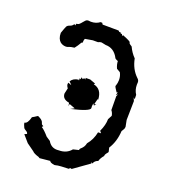

<svg xmlns="http://www.w3.org/2000/svg" viewBox="-115 -675 673 766"><g transform="rotate(20 222.0 -291.5)"><path d="M192.4 -584.5 260.7 -584 264.2 -580.1 273.4 -578.6 271.5 -575.2 277.8 -575.7 281.2 -567.9 283.2 -572.8Q318.8 -559.1 318.8 -554.2L317.4 -552.7Q322.3 -546.9 331.1 -542Q341.8 -518.6 358.9 -501.5Q367.2 -458.5 395.5 -431.6Q403.3 -425.3 403.3 -416L402.8 -405.8Q402.8 -383.8 414.1 -366.7L414.6 -348.1L408.2 -354L414.1 -340.3L412.6 -259.8L418 -232.4Q418 -225.1 414.1 -219.7L408.7 -210.9Q406.2 -165.5 384.8 -132.3L388.7 -116.2Q388.7 -113.8 387 -111.8Q385.3 -109.9 383.1 -107.2Q380.9 -104.5 379.2 -101.3Q377.4 -98.1 377.4 -93.8Q365.7 -80.6 362.3 -67.4Q347.7 -62.5 343.8 -49.8L338.4 -53.7L339.8 -48.3L273.4 -1L266.6 -2.4L262.2 2.4Q241.2 2.9 231.2 3.7Q221.2 4.4 216.6 5.1Q211.9 5.9 210 6.6Q208 7.3 203.1 7.8Q182.6 4.4 182.6 -2L138.2 2.4L132.8 -1Q111.3 -7.3 105 -15.1L73.7 -37.6L48.3 -66.9L58.1 -71.3Q58.1 -77.6 49.8 -82Q41.5 -86.4 39.3 -91.3Q37.1 -96.2 35.2 -100.8Q33.2 -105.5 33.2 -110.4Q46.4 -111.3 53.7 -140.6L75.2 -153.8Q85.9 -148.9 90.6 -145Q95.2 -141.1 97.2 -137.5Q99.1 -133.8 100.1 -129.9Q101.1 -126 108.9 -122.6L104 -117.7Q117.2 -109.4 135.7 -87.9L153.3 -76.2Q166.5 -52.7 191.9 -52.7L200.2 -53.2Q232.9 -53.2 251.5 -76.2L275.4 -82V-84Q275.4 -86.9 277.8 -89.1Q280.3 -91.3 283.7 -94.7Q287.1 -98.1 290.5 -103.5Q293.9 -108.9 295.9 -118.2Q315.9 -141.6 322.3 -174.3L335 -174.8L328.1 -183.1Q341.8 -212.4 341.8 -237.3L351.1 -254.9Q349.1 -267.1 341.8 -275.9L341.3 -335L345.7 -344.2L338.4 -338.4L341.8 -351.1L337.4 -349.1Q324.2 -368.2 324.2 -372.6L325.2 -373.5Q329.6 -386.7 329.6 -398.9Q329.6 -416 321.8 -429.7L306.6 -438.5Q299.3 -455.1 299.3 -468.3Q284.7 -474.1 284.7 -479Q266.1 -512.2 231.9 -512.2L212.9 -516.1Q206.1 -516.1 199.2 -512.2H177.2L145.5 -506.8Q142.1 -500.5 142.1 -489.3L137.7 -487.8L128.4 -472.7L118.7 -459.5Q101.6 -457.5 96.2 -454.6Q90.8 -451.7 84.5 -451.7Q78.6 -451.7 72 -453.6Q65.4 -455.6 59.8 -460.4Q54.2 -465.3 50.5 -474.1Q46.9 -482.9 46.9 -496.6Q55.2 -520.5 58.3 -526.6Q61.5 -532.7 71.5 -535.9Q81.5 -539.1 85.9 -547.9L90.8 -543.9L92.8 -551.8Q100.1 -551.8 105 -556.2Q109.9 -560.5 114 -565.9Q118.2 -571.3 122.6 -575.7Q127 -580.1 132.8 -580.1L144.5 -579.1Q166 -579.1 181.2 -590.8H188.5ZM173.3 -245.6Q143.6 -250.5 143.6 -274.4L148.9 -297.9Q142.1 -306.2 142.1 -314L143.1 -319.8L157.7 -314.5L146 -326.7Q155.8 -342.8 177.7 -345.2L180.2 -342.3L179.7 -352.1L184.1 -349.1L186 -358.4L191.9 -353Q193.8 -353 194.3 -356.4L200.2 -357.9L204.6 -355L201.2 -361.3L220.7 -361.8L244.6 -353L240.7 -348.6Q276.4 -341.3 278.3 -296.9L275.4 -297.9L270 -276.9L271.5 -274.4L277.8 -277.3Q272.5 -270 270 -270Q267.6 -270 266.6 -276.9Q263.7 -271.5 263.7 -264.2L264.2 -255.9Q264.2 -242.2 186 -224.1L202.1 -232.4L177.2 -241.7L175.8 -231.9Z"/></g></svg>

Font: Truetypewriter PolyglOTT
Style: Regular
Weight: 400
Designer: Sergey Beatoff a.k.a. Sam_T
Version: Version 3.76